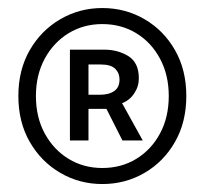

<svg xmlns="http://www.w3.org/2000/svg" viewBox="-20 -817 513 480"><path d="M235.8 -356.9Q178.7 -356.9 130.9 -384.8Q83 -412.6 54.4 -462.2Q25.9 -511.7 25.9 -577.1Q25.9 -642.1 54.4 -691.7Q83 -741.2 130.9 -769Q178.7 -796.9 235.8 -796.9Q293.5 -796.9 341.3 -769Q389.2 -741.2 417.5 -691.7Q445.8 -642.1 445.8 -577.1Q445.8 -511.7 417.5 -462.2Q389.2 -412.6 341.3 -384.8Q293.5 -356.9 235.8 -356.9ZM235.8 -397Q283.2 -397 320.8 -419.9Q358.4 -442.9 380.1 -483.4Q401.9 -523.9 401.9 -577.1Q401.9 -629.4 380.1 -670.2Q358.4 -710.9 320.8 -733.9Q283.2 -756.8 235.8 -756.8Q189 -756.8 151.4 -733.9Q113.8 -710.9 91.8 -670.2Q69.8 -629.4 69.8 -577.1Q69.8 -523.9 91.8 -483.4Q113.8 -442.9 151.4 -419.9Q189 -397 235.8 -397ZM154.8 -465.8V-692.9H240.2Q274.4 -692.9 300.8 -676.8Q327.1 -660.6 327.1 -621.1Q327.1 -600.6 315.4 -583.3Q303.7 -565.9 285.2 -559.1L336.9 -465.8H286.1L246.1 -544.9H201.2V-465.8ZM201.2 -580.1H229Q252.4 -580.1 265.6 -589.4Q278.8 -598.6 278.8 -618.2Q278.8 -634.3 268.1 -645Q257.3 -655.8 231.9 -655.8H201.2Z"/></svg>

Font: Source Han Sans CN
Style: Regular
Weight: 400
Designer: Ryoko NISHIZUKA  (kana, bopomofo & ideographs); Paul D. Hunt (Latin, Greek & Cyrillic); Sandoll Communications , Soo-you
Foundry: Adobe
Version: Version 2.004;hotconv 1.0.118;makeotfexe 2.5.65603